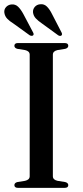

<svg xmlns="http://www.w3.org/2000/svg" viewBox="-20 -908 399 928"><path d="M235.5 -56.5Q235.5 -47.5 241.2 -42Q247 -36.5 258 -34L295.5 -28Q310 -24 310 -13Q310 -7 305.8 -3.5Q301.5 0 292 0H67Q58 0 53.8 -3.5Q49.5 -7 49.5 -13Q49.5 -24 63.5 -28L101 -34Q112 -36.5 117.8 -42Q123.5 -47.5 123.5 -56.5V-643.5Q123.5 -652.5 117.8 -658Q112 -663.5 101 -666L63.5 -672Q49.5 -676 49.5 -687Q49.5 -693 53.8 -696.5Q58 -700 67 -700H292Q301.5 -700 305.8 -696.5Q310 -693 310 -687Q310 -676 295.5 -672L258 -666Q247 -663.5 241.2 -658Q235.5 -652.5 235.5 -643.5ZM93.5 -839 139.5 -752Q142 -747.5 142.5 -743.8Q143 -740 140 -737Q137 -734.5 132.5 -734.8Q128 -735 123.5 -737.5L44.5 -794.5Q26.5 -805.5 15 -817.5Q3.5 -829.5 1 -846.5Q-1 -862 8.8 -873.2Q18.5 -884.5 34.5 -886.5Q54 -888.5 67.5 -875.5Q81 -862.5 93.5 -839ZM232 -839 277 -752Q279.5 -747.5 279.8 -743.5Q280 -739.5 277 -736.5Q274 -734 269.2 -734.5Q264.5 -735 260.5 -738L181.5 -795.5Q164.5 -807 153 -819.2Q141.5 -831.5 139.5 -848.5Q138.5 -863.5 148.2 -874.8Q158 -886 174.5 -887.5Q193.5 -889.5 207 -876Q220.5 -862.5 232 -839Z"/></svg>

Font: Fraunces 60pt
Style: Regular
Weight: 400
Version: Version 1.000;[b76b70a41]